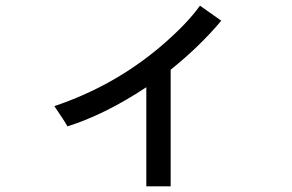

<svg xmlns="http://www.w3.org/2000/svg" viewBox="-20 -610 1040 685"><path d="M588.9 -361.3V54.7H502V-298.8Q354.5 -201.2 220.7 -159.2Q210 -178.7 173.8 -231.4Q383.8 -301.8 549.8 -441.4Q645.5 -522.5 693.4 -589.8L769.5 -536.1Q691.4 -443.4 588.9 -361.3Z"/></svg>

Font: MotoyaLCedar
Style: W3 mono
Weight: 400
Version: Version 1.01